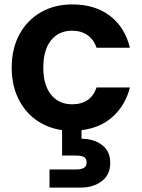

<svg xmlns="http://www.w3.org/2000/svg" viewBox="-20 -583 642 869"><path d="M306 -111Q391 -111 417 -187H568Q547 -106 490.5 -55Q434 -4 349 6V45Q404 45 441.5 73Q479 101 479 154Q479 208 440.5 237Q402 266 346 266H204V184H323Q347 184 359.5 177Q372 170 372 152Q372 134 359.5 127.5Q347 121 323 121H261V6Q193 -4 141.5 -41.5Q90 -79 61.5 -139.5Q33 -200 33 -277Q33 -363 68 -427.5Q103 -492 165 -527.5Q227 -563 307 -563Q410 -563 477.5 -511.5Q545 -460 568 -367H417Q405 -403 376.5 -423.5Q348 -444 306 -444Q246 -444 211 -400.5Q176 -357 176 -277Q176 -198 211 -154.5Q246 -111 306 -111Z"/></svg>

Font: MSTAGE SemiBold
Style: Regular
Weight: 600
Designer: Ninad Kale (Devanagari), Jonny Pinhorn (Latin)
Foundry: Indian Type Foundry
Version: 4.004